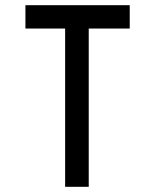

<svg xmlns="http://www.w3.org/2000/svg" viewBox="-20 -720 557 740"><path d="M322 0V-610H480V-700H78V-610H231V0Z"/></svg>

Font: Advent Pro
Style: SemiBold
Weight: 600
Designer: Andreas Kalpakidis
Foundry: Andreas Kalpakidis
Version: Version 2.002 2008